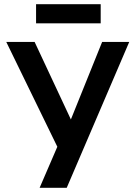

<svg xmlns="http://www.w3.org/2000/svg" viewBox="-20 -901 650 921"><path d="M255 -197 10 -700H146L320 -328L470 -700H600L300 0H170ZM153 -881H463V-789H153Z"/></svg>

Font: Retni Sans
Style: Bold
Weight: 700
Designer: Vitaly Kuzmin
Foundry: ParaType Ltd.
Version: Version 1.00;March 2, 2019;FontCreator 11.5.0.2425 64-bit; t